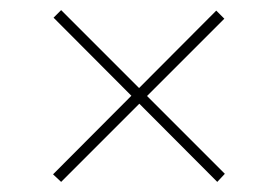

<svg xmlns="http://www.w3.org/2000/svg" viewBox="-20 -419 550 380"><path d="M410 -59 86 -384 101 -399 425 -75ZM101 -59 85 -74 408 -398 424 -382Z"/></svg>

Font: Ysabeau Office Thin
Style: Regular
Weight: 250
Designer: Christian Thalmann (Catharsis Fonts)
Version: Version 2.001;gftools[0.9.30]; featfreeze: tnum,lnum,ss02